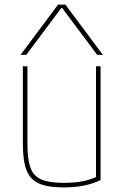

<svg xmlns="http://www.w3.org/2000/svg" viewBox="-20 -810 540 840"><path d="M258 10Q190 10 151 -7Q112 -24 96 -65.5Q80 -107 80 -180V-520H100V-180Q100 -113 113.5 -76Q127 -39 161.5 -24.5Q196 -10 258 -10Q290 -10 316.5 -13Q343 -16 366.5 -23Q390 -30 411 -40L400 -26V-520H420V-22Q386 -6 346.5 2Q307 10 258 10ZM70 -570 234 -790H266L430 -570H405L252 -775H248L95 -570Z"/></svg>

Font: M PLUS Code Latin Thin
Style: Regular
Weight: 250
Designer: Coji Morishita
Foundry: UNDERFOREST DESIGN
Version: Version 1.002; ttfautohint (v1.8.3)